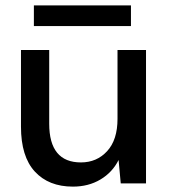

<svg xmlns="http://www.w3.org/2000/svg" viewBox="-20 -682 630 714"><path d="M523 -496V0H429L421 -87Q398 -41 353.5 -14.5Q309 12 251 12Q161 12 109.5 -44Q58 -100 58 -211V-496H163V-222Q163 -78 281 -78Q340 -78 378.5 -120Q417 -162 417 -240V-496ZM106 -585V-662H467V-585Z"/></svg>

Font: DeepMind Sans Medium
Style: Regular
Weight: 500
Designer: Jonny Pinhorn / Modifications: Colophon Foundry
Foundry: Colophon Foundry
Version: Version 1.002; ttfautohint (v1.8.2)